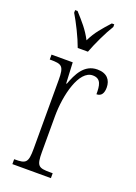

<svg xmlns="http://www.w3.org/2000/svg" viewBox="-147 -825 625 885"><g transform="rotate(20 166.0 -383.0)"><path d="M133 -606H183C200 -651 230 -715 254 -753V-766H242C207 -727 181 -699 159 -653C135 -699 109 -727 74 -766H62V-753C85 -715 117 -651 133 -606ZM33 0H222V-24H209C152 -24 142 -30 142 -99V-274C142 -379 175 -511 242 -511C284 -511 287 -476 287 -435C312 -435 321 -454 321 -480C321 -517 300 -544 253 -544C188 -544 161 -485 142 -434H139L134 -536H30V-512H33C90 -512 101 -506 101 -437V-100C101 -30 90 -24 35 -24H33Z"/></g></svg>

Font: Noto Serif Sinhala ExtraCondensed ExtraLight
Style: Regular
Weight: 200
Width: 2
Designer: Jelle Bosma - Monotype Design Team
Foundry: Monotype Imaging Inc.
Version: Version 2.007